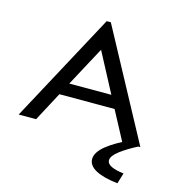

<svg xmlns="http://www.w3.org/2000/svg" viewBox="-123 -740 997 1076"><g transform="rotate(15 375.0 -202.0)"><path d="M623 0 533 -169H213L123 0H22L363 -633H387L728 0ZM374 -470 251 -241H495ZM675 167 656 229Q574 220 529 196Q484 172 484 134Q484 95 534 54.5Q584 14 668 -23L716 0Q659 29 618 60Q577 91 577 116Q577 137 603.5 149.5Q630 162 675 167Z"/></g></svg>

Font: Inconsolata ExtraExpanded Medium
Style: Regular
Weight: 500
Width: 8
Monospace: yes
Designer: Raph Levien, Cyreal, Brenton Simpson
Foundry: Raph Levien, Cyreal, Google
Version: Version 3.001; ttfautohint (v1.8.2.53-6de2)